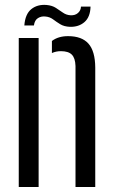

<svg xmlns="http://www.w3.org/2000/svg" viewBox="-20 -753 456 773"><path d="M284 0V-487Q283 -519 269.2 -533Q255.5 -547 225 -547Q206 -547 189 -539.5V-588Q214.5 -607.5 254 -607.5Q309.5 -607.5 336.2 -577.2Q363 -547 363.5 -481V0ZM55.5 0V-600H135.5V0ZM306 -726.5H344.5Q343.5 -684.5 320.2 -664.2Q297 -644 261.5 -645Q238 -646 222.5 -655.5Q207 -665 193.8 -675Q180.5 -685 163 -686.5Q146.5 -688.5 133 -680.2Q119.5 -672 116.5 -650.5H78Q81.5 -696.5 106 -716.2Q130.5 -736 167.5 -733Q190 -731 205 -721.2Q220 -711.5 233.5 -702Q247 -692.5 264 -691.5Q282.5 -690.5 294 -700.8Q305.5 -711 306 -726.5Z"/></svg>

Font: Big Shoulders Stencil Text
Style: Regular
Weight: 400
Designer: Patric King
Foundry: XO Type Co
Version: Version 1.000